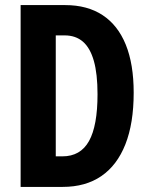

<svg xmlns="http://www.w3.org/2000/svg" viewBox="-20 -734 586 754"><path d="M505 -370Q505 -250 472.5 -167.5Q440 -85 378 -42.5Q316 0 226 0H61V-714H236Q323 -714 383 -674.5Q443 -635 474 -558.5Q505 -482 505 -370ZM363 -364Q363 -444 348.5 -495Q334 -546 305.5 -570.5Q277 -595 234 -595H199V-120H225Q296 -120 329.5 -180Q363 -240 363 -364Z"/></svg>

Font: Noto Sans Display ExtraCondensed
Style: Regular
Weight: 400
Width: 2
Version: Version 2.003